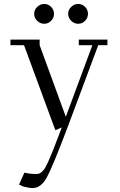

<svg xmlns="http://www.w3.org/2000/svg" viewBox="-20 -637 599 960"><path d="M32.2 -411.1V-439H178.2V-411.1L309.1 -53.2L441.9 -411.1H374V-439H517.1V-411.1H471.2L315.9 4.9Q244.1 194.3 214.8 248.8Q185.5 303.2 143.1 303.2Q126 303.2 97.2 295.9L75.2 286.1L102.1 226.1Q129.9 232.9 160.2 232.9Q171.9 232.9 179.2 229.5Q186.5 226.1 196.5 214.8Q206.5 203.6 218.5 177.2Q230.5 150.9 247.1 109.4Q263.7 67.9 289.1 0L256.8 14.2L100.1 -411.1ZM166 -533Q150.9 -547.9 150.9 -567.9Q150.9 -587.9 166 -602.5Q181.2 -617.2 201.2 -617.2Q221.2 -617.2 235.6 -602.5Q250 -587.9 250 -567.9Q250 -547.9 235.6 -533Q221.2 -518.1 201.2 -518.1Q181.2 -518.1 166 -533ZM335.9 -533Q320.8 -547.9 320.8 -567.9Q320.8 -587.9 335.9 -602.5Q351.1 -617.2 371.1 -617.2Q391.1 -617.2 405.5 -602.5Q419.9 -587.9 419.9 -567.9Q419.9 -547.9 405.5 -533Q391.1 -518.1 371.1 -518.1Q351.1 -518.1 335.9 -533Z"/></svg>

Font: Dehuti
Style: Book
Weight: 400
Version: Version 1.2